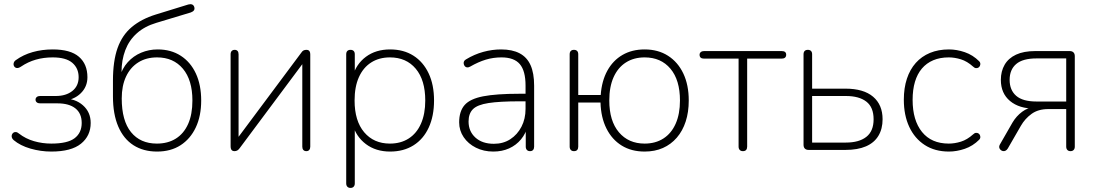

<svg xmlns="http://www.w3.org/2000/svg" viewBox="-20 -734 5370 940"><path d="M231 8Q179 8 129 -6.5Q79 -21 47 -48Q40 -54 38 -61Q36 -68 38 -74Q40 -80 45 -84Q50 -88 57.5 -87.5Q65 -87 73 -80Q105 -55 146 -43Q187 -31 231 -31Q311 -31 345.5 -57.5Q380 -84 380 -132Q380 -179 349 -203.5Q318 -228 261 -228H176Q166 -228 160 -233Q154 -238 154 -246Q154 -254 160 -259Q166 -264 176 -264H253Q303 -264 334 -288.5Q365 -313 365 -356Q365 -400 334 -426.5Q303 -453 238 -453Q194 -453 155.5 -442Q117 -431 83 -408Q71 -400 62.5 -401Q54 -402 49.5 -409Q45 -416 47 -425Q49 -434 58 -440Q94 -466 140 -479Q186 -492 238 -492Q325 -492 366.5 -456Q408 -420 408 -356Q408 -309 375 -277Q342 -245 289 -240V-252Q348 -252 386 -218.5Q424 -185 424 -132Q424 -69 376.5 -30.5Q329 8 231 8Z M749 8Q682 8 633.5 -23Q585 -54 559 -114.5Q533 -175 533 -262V-339Q533 -435 555.5 -498.5Q578 -562 625 -601.5Q672 -641 743 -663L902 -712Q913 -715 920.5 -712Q928 -709 931 -700Q934 -690 929.5 -683.5Q925 -677 914 -673L745 -622Q688 -605 650 -571Q612 -537 593.5 -488.5Q575 -440 575 -381V-354H565Q578 -399 605.5 -429.5Q633 -460 671 -476Q709 -492 752 -492Q817 -492 865 -461Q913 -430 939 -374Q965 -318 965 -242Q965 -166 938.5 -110Q912 -54 864 -23Q816 8 749 8ZM748 -31Q802 -31 841 -55.5Q880 -80 901 -127Q922 -174 922 -242Q922 -342 875.5 -397.5Q829 -453 749 -453Q696 -453 657 -428.5Q618 -404 597 -359Q576 -314 576 -252Q576 -143 621.5 -87Q667 -31 748 -31Z M1128 6Q1123 6 1118.5 4Q1114 2 1111.5 -3.5Q1109 -9 1109 -17V-468Q1109 -479 1114.5 -484.5Q1120 -490 1129 -490Q1138 -490 1143 -484.5Q1148 -479 1148 -468V-32H1124L1455 -476Q1460 -484 1466 -487Q1472 -490 1480 -490Q1486 -490 1490 -488Q1494 -486 1496.5 -481Q1499 -476 1499 -467V-16Q1499 -6 1494 0Q1489 6 1480 6Q1470 6 1465 0Q1460 -6 1460 -16V-452H1484L1153 -8Q1148 -1 1142 2.5Q1136 6 1128 6Z M1696 186Q1686 186 1680.5 180Q1675 174 1675 164V-468Q1675 -479 1680.5 -484.5Q1686 -490 1696 -490Q1706 -490 1711.5 -484.5Q1717 -479 1717 -468V-358H1706Q1723 -420 1771.5 -456Q1820 -492 1890 -492Q1956 -492 2004 -461.5Q2052 -431 2078.5 -375Q2105 -319 2105 -242Q2105 -166 2079 -109.5Q2053 -53 2004.5 -22.5Q1956 8 1890 8Q1820 8 1771.5 -28.5Q1723 -65 1706 -126H1717V164Q1717 174 1711.5 180Q1706 186 1696 186ZM1889 -31Q1942 -31 1981 -56Q2020 -81 2041 -128.5Q2062 -176 2062 -242Q2062 -342 2015.5 -397.5Q1969 -453 1889 -453Q1836 -453 1797 -428Q1758 -403 1737 -356Q1716 -309 1716 -242Q1716 -142 1763 -86.5Q1810 -31 1889 -31Z M2395 8Q2348 8 2310 -11Q2272 -30 2250 -62.5Q2228 -95 2228 -135Q2228 -189 2254.5 -219.5Q2281 -250 2345.5 -262.5Q2410 -275 2523 -275H2564V-238H2525Q2426 -238 2371.5 -229.5Q2317 -221 2295.5 -199.5Q2274 -178 2274 -139Q2274 -91 2307.5 -60.5Q2341 -30 2398 -30Q2444 -30 2478.5 -52.5Q2513 -75 2533 -113.5Q2553 -152 2553 -201V-315Q2553 -387 2525 -420Q2497 -453 2435 -453Q2395 -453 2358.5 -442Q2322 -431 2282 -408Q2273 -403 2266.5 -404Q2260 -405 2256 -409.5Q2252 -414 2250.5 -420.5Q2249 -427 2251.5 -433Q2254 -439 2261 -443Q2302 -468 2346 -480Q2390 -492 2433 -492Q2488 -492 2524 -473Q2560 -454 2577.5 -415Q2595 -376 2595 -315V-16Q2595 -6 2590 0Q2585 6 2575 6Q2565 6 2559.5 0Q2554 -6 2554 -16V-121H2565Q2555 -81 2531 -52Q2507 -23 2472.5 -7.5Q2438 8 2395 8Z M3136 8Q3071 8 3023.5 -21.5Q2976 -51 2949 -105Q2922 -159 2920 -232H2811V-16Q2811 -6 2806 0Q2801 6 2790 6Q2780 6 2774.5 0Q2769 -6 2769 -16V-468Q2769 -479 2774.5 -484.5Q2780 -490 2790 -490Q2800 -490 2805.5 -484.5Q2811 -479 2811 -468V-269H2921Q2926 -338 2953.5 -388Q2981 -438 3027.5 -465Q3074 -492 3136 -492Q3202 -492 3250.5 -461Q3299 -430 3325.5 -374Q3352 -318 3352 -242Q3352 -185 3337 -139Q3322 -93 3293.5 -60Q3265 -27 3225.5 -9.5Q3186 8 3136 8ZM3136 -31Q3189 -31 3228 -56Q3267 -81 3288 -128.5Q3309 -176 3309 -242Q3309 -342 3262.5 -397.5Q3216 -453 3136 -453Q3083 -453 3044 -428Q3005 -403 2984 -356Q2963 -309 2963 -242Q2963 -142 3010 -86.5Q3057 -31 3136 -31Z M3617 6Q3607 6 3601.5 0Q3596 -6 3596 -16V-447H3427Q3405 -447 3405 -466Q3405 -474 3411 -479Q3417 -484 3427 -484H3807Q3829 -484 3829 -466Q3829 -457 3823.5 -452Q3818 -447 3807 -447H3638V-16Q3638 -6 3633 0Q3628 6 3617 6Z M3939 0Q3927 0 3920.5 -6.5Q3914 -13 3914 -25V-468Q3914 -479 3919.5 -484.5Q3925 -490 3935 -490Q3945 -490 3950.5 -484.5Q3956 -479 3956 -468V-300H4119Q4208 -300 4254.5 -260.5Q4301 -221 4301 -150Q4301 -103 4280.5 -69Q4260 -35 4219.5 -17.5Q4179 0 4119 0ZM3956 -36H4121Q4186 -36 4221.5 -64Q4257 -92 4257 -150Q4257 -209 4221.5 -236.5Q4186 -264 4121 -264H3956Z M4626 8Q4557 8 4507.5 -24Q4458 -56 4431.5 -113Q4405 -170 4405 -246Q4405 -303 4420 -348.5Q4435 -394 4463.5 -426Q4492 -458 4533 -475Q4574 -492 4626 -492Q4664 -492 4703.5 -478.5Q4743 -465 4774 -434Q4779 -429 4779.5 -423Q4780 -417 4777.5 -411.5Q4775 -406 4770 -403Q4765 -400 4758 -400.5Q4751 -401 4744 -408Q4715 -434 4684.5 -443.5Q4654 -453 4625 -453Q4582 -453 4549 -439Q4516 -425 4493.5 -398.5Q4471 -372 4459.5 -333.5Q4448 -295 4448 -245Q4448 -145 4494 -88Q4540 -31 4625 -31Q4654 -31 4684.5 -40.5Q4715 -50 4744 -76Q4751 -83 4758 -83.5Q4765 -84 4770 -81Q4775 -78 4777.5 -72.5Q4780 -67 4779.5 -61Q4779 -55 4774 -50Q4743 -19 4703.5 -5.5Q4664 8 4626 8Z M5221 6Q5211 6 5205.5 0Q5200 -6 5200 -16V-200H5112Q5063 -200 5030.5 -176.5Q4998 -153 4978 -118L4914 -7Q4909 1 4902.5 4Q4896 7 4889.5 5.5Q4883 4 4878 -1Q4873 -6 4872 -12.5Q4871 -19 4875 -26L4937 -134Q4956 -166 4984.5 -187Q5013 -208 5041 -208H5047V-202Q4970 -202 4925 -239.5Q4880 -277 4880 -343Q4880 -385 4898.5 -417Q4917 -449 4954.5 -466.5Q4992 -484 5049 -484H5217Q5229 -484 5235.5 -477.5Q5242 -471 5242 -459V-16Q5242 -6 5236.5 0Q5231 6 5221 6ZM5055 -237H5200V-448H5055Q4987 -448 4955 -420.5Q4923 -393 4923 -343Q4923 -293 4955 -265Q4987 -237 5055 -237Z"/></svg>

Font: Nunito ExtraLight
Style: Regular
Weight: 200
Designer: Vernon Adams
Foundry: Vernon Adams
Version: Version 3.602;April 4, 2023;FontCreator 14.0.0.2856 64-bit